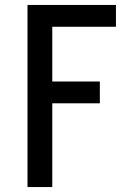

<svg xmlns="http://www.w3.org/2000/svg" viewBox="-20 -540 540 775"><path d="M91 215V-520H448V-432H191V-211H383V-123H191V215Z"/></svg>

Font: Zed Sans Semibold
Style: Regular
Weight: 600
Designer: Belleve Invis
Foundry: Belleve Invis
Version: Version 1.0.0; ttfautohint (v1.8.4)